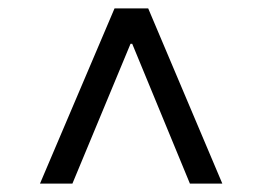

<svg xmlns="http://www.w3.org/2000/svg" viewBox="-20 -578 623 456"><path d="M431 -142 294 -474H290L152 -142H75L252 -558H332L508 -142Z"/></svg>

Font: CMG Sans Medium
Style: Regular
Weight: 500
Designer: Julieta Ulanovsky
Foundry: Julieta Ulanovsky
Version: Version 7.200